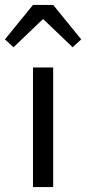

<svg xmlns="http://www.w3.org/2000/svg" viewBox="-52 -760 350 780"><path d="M82 0V-486H164V0ZM-32 -600 82 -740H164L278 -600L243 -568L125 -681H121L3 -568Z"/></svg>

Font: Source Sans Pro
Style: Regular
Weight: 400
Designer: Paul D. Hunt
Foundry: Adobe Systems Incorporated
Version: Version 2.021;PS 2.000;hotconv 1.0.86;makeotf.lib2.5.63406